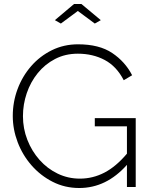

<svg xmlns="http://www.w3.org/2000/svg" viewBox="-20 -937 757 962"><path d="M377 5Q305 5 244 -26Q183 -57 138 -108.5Q93 -160 68.5 -224.5Q44 -289 44 -356Q44 -426 68 -490.5Q92 -555 136 -605.5Q180 -656 240 -685.5Q300 -715 371 -715Q477 -715 542 -671.5Q607 -628 642 -560L600 -535Q564 -605 504.5 -636.5Q445 -668 370 -668Q307 -668 256 -641.5Q205 -615 169 -570.5Q133 -526 114 -470Q95 -414 95 -355Q95 -293 117 -236.5Q139 -180 178 -136Q217 -92 269 -67Q321 -42 380 -42Q445 -42 503 -72Q561 -102 616 -167V-304H455V-345H660V0H616V-111Q513 5 377 5ZM255 -836 351 -917H388L485 -836L455 -819L370 -882L285 -819Z"/></svg>

Font: Raleway Light
Style: Regular
Weight: 300
Designer: Matt McInerney, Pablo Impallari, Rodrigo Fuenzalida
Foundry: Matt McInerney, Pablo Impallari, Rodrigo Fuenzalida
Version: Version 4.026